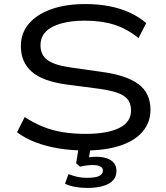

<svg xmlns="http://www.w3.org/2000/svg" viewBox="-20 -734 818 948"><path d="M400 9Q333 9 271 -1Q209 -11 156.5 -31Q104 -51 64 -81L102 -156Q148 -126 194.5 -107.5Q241 -89 292.5 -81Q344 -73 403 -73Q510 -73 568.5 -102Q627 -131 627 -188Q627 -225 608 -246Q589 -267 553.5 -278Q518 -289 467 -296L307 -317Q190 -333 136.5 -380Q83 -427 83 -507Q83 -571 123 -617.5Q163 -664 234.5 -689Q306 -714 402 -714Q464 -714 519 -703.5Q574 -693 620 -672Q666 -651 702 -620L664 -546Q607 -592 544 -612Q481 -632 399 -632Q331 -632 281.5 -618Q232 -604 206 -577.5Q180 -551 180 -511Q180 -462 215 -437Q250 -412 328 -401L483 -379Q603 -363 663 -319Q723 -275 723 -192Q723 -130 684.5 -84.5Q646 -39 573.5 -15Q501 9 400 9ZM411 194Q380 194 350 188.5Q320 183 301 173L318 126Q343 135 363.5 139.5Q384 144 410 144Q451 144 469.5 135Q488 126 488 108Q488 94 475 87.5Q462 81 437 81Q423 81 407 83Q391 85 375 89L356 72L371 -20H430L417 57L390 49Q410 44 425 42Q440 40 454 40Q486 40 508.5 48Q531 56 543 71.5Q555 87 555 110Q555 138 538 156.5Q521 175 488.5 184.5Q456 194 411 194Z"/></svg>

Font: Nunito Sans 10pt Expanded
Style: Regular
Weight: 400
Width: 7
Designer: Vernon Adams
Foundry: Vernon Adams
Version: Version 3.101;gftools[0.9.27]